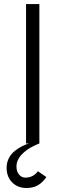

<svg xmlns="http://www.w3.org/2000/svg" viewBox="-20 -710 324 950"><path d="M167.5 137.2 209.5 166Q191.4 192.4 168.2 206.3Q145 220.2 110.4 220.2Q67.9 220.2 40.3 192.6Q12.7 165 12.7 120.1Q12.7 94.2 23.9 72.5Q35.2 50.8 53.5 36.6Q71.8 22.5 88.4 13.9Q105 5.4 122.6 0H108.9V-689.9H174.8V0L168.9 2Q163.1 4.4 152.8 9.3Q142.6 14.2 130.6 20.8Q118.7 27.3 106.4 37.1Q94.2 46.9 84.2 57.9Q74.2 68.8 67.9 83.5Q61.5 98.1 61.5 113.8Q61.5 138.7 74.2 153.8Q86.9 168.9 105.5 168.9Q144.5 168.9 167.5 137.2Z"/></svg>

Font: HK Grotesk Light
Style: Regular
Weight: 300
Designer: Alfredo Marco Pradil and Stefan Peev
Foundry: Hanken Design Co.
Version: Version 1.045;PS 001.045;hotconv 1.0.88;makeotf.lib2.5.64775